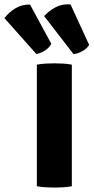

<svg xmlns="http://www.w3.org/2000/svg" viewBox="-93 -844 424 870"><path d="M74 -551Q93 -555 117 -556Q141 -557 155 -557Q170 -557 191.2 -556Q212.5 -555 232.5 -551V0Q212.5 3.5 191.2 4.8Q170 6 155 6Q141 6 117 4.8Q93 3.5 74 0ZM43 -823.5 139.5 -645.5Q130.5 -627.5 109.8 -614.5Q89 -601.5 71.5 -599.5L-73 -762Q-53.5 -787.5 -24 -805.8Q5.5 -824 43 -823.5ZM226.5 -824 311 -640.5Q301 -623.5 279.5 -611.8Q258 -600 240 -599L107 -771Q128.5 -795 158.8 -811Q189 -827 226.5 -824Z"/></svg>

Font: Signika SC
Style: Regular
Weight: 300
Designer: Anna Giedryś
Foundry: Anna Giedryś
Version: Version 2.000